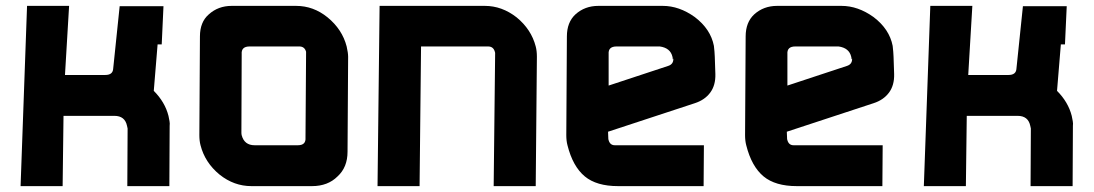

<svg xmlns="http://www.w3.org/2000/svg" viewBox="-20 -633 3720 653"><path d="M413 0 414 -196Q414 -197 412 -205Q405 -239 369 -239H196L193 0H50L72 -613H215L201 -378H338Q364 -378 365 -400L387 -612H536L530 -482H516L503 -324Q541 -286 553 -239Q555 -229 556.5 -221Q558 -213 557 -205L556 0Z M660 -509Q660 -558 690 -584Q722 -613 768 -613H987Q1046 -613 1094 -574Q1144 -533 1159 -475Q1164 -453 1164 -440L1162 -117Q1162 -64 1128 -33Q1095 0 1041 0H835Q776 0 727 -39Q677 -80 662 -139Q658 -154 658 -173ZM801 -182Q801 -177 802 -173Q811 -139 846 -139H993Q1021 -139 1019 -165L1021 -453V-457Q1016 -475 998 -475H829Q800 -475 802 -449Z M1412 -475 1407 0H1264L1271 -613H1629Q1687 -613 1737 -574Q1787 -533 1802 -475Q1806 -460 1806 -440L1802 0H1659L1664 -453L1663 -457Q1658 -475 1640 -475Z M2374 -139 2373 0H2082Q2009 0 1969 -33Q1928 -67 1910 -139Q1906 -154 1906 -173L1908 -509Q1908 -557 1937 -584Q1969 -613 2015 -613H2234Q2290 -613 2343 -575Q2397 -534 2408 -477Q2409 -466 2410 -457Q2411 -448 2411 -440L2413 -381Q2414 -343 2395.5 -318Q2377 -293 2343 -282L2048 -185L2049 -160L2050 -156Q2055 -139 2071 -139ZM2268 -431Q2268 -437 2267 -440Q2260 -470 2224 -475H2077Q2048 -475 2050 -449V-342L2253 -409Q2271 -415 2270 -434Z M2982 -139 2981 0H2690Q2617 0 2577 -33Q2536 -67 2518 -139Q2514 -154 2514 -173L2516 -509Q2516 -557 2545 -584Q2577 -613 2623 -613H2842Q2898 -613 2951 -575Q3005 -534 3016 -477Q3017 -466 3018 -457Q3019 -448 3019 -440L3021 -381Q3022 -343 3003.5 -318Q2985 -293 2951 -282L2656 -185L2657 -160L2658 -156Q2663 -139 2679 -139ZM2876 -431Q2876 -437 2875 -440Q2868 -470 2832 -475H2685Q2656 -475 2658 -449V-342L2861 -409Q2879 -415 2878 -434Z M3485 0 3486 -196Q3486 -197 3484 -205Q3477 -239 3441 -239H3268L3265 0H3122L3144 -613H3287L3273 -378H3410Q3436 -378 3437 -400L3459 -612H3608L3602 -482H3588L3575 -324Q3613 -286 3625 -239Q3627 -229 3628.5 -221Q3630 -213 3629 -205L3628 0Z"/></svg>

Font: Covid19
Style: Regular
Weight: 400
Designer: Peter Wiegel
Foundry: (c) CAT - Ing. Peter Wiegel.  for Rudolf Maass + Partner GmbH
Version: Version 001.000